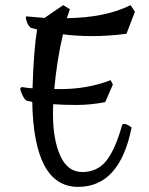

<svg xmlns="http://www.w3.org/2000/svg" viewBox="-20 -697 582 750"><path d="M421 -367 391 -298Q333 -287 280 -287Q227 -287 188 -290Q187 -276 187 -250Q187 -152 215.5 -88.5Q244 -25 301.5 -25Q359 -25 394 -67.5Q429 -110 456 -205Q458 -213 463 -213Q477 -213 494 -199Q448 33 285 33Q112 33 106 -299L86 -303Q77 -306 68.5 -323.5Q60 -341 59 -351L64 -357Q91 -353 107 -352Q112 -506 125 -582L101 -588Q92 -594 86.5 -607.5Q81 -621 81 -627Q81 -633 83 -633L154 -627L227 -677L253 -661L241 -626Q393 -628 490 -677L507 -651L474 -565Q404 -556 341 -556Q278 -556 226 -563Q202 -461 192 -349H215Q323 -349 412 -384Z"/></svg>

Font: Julee
Style: Regular
Weight: 400
Version: Version 1.001